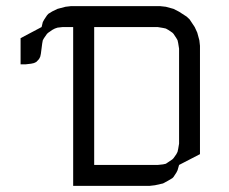

<svg xmlns="http://www.w3.org/2000/svg" viewBox="-20 -604 743 624"><path d="M46.9 -395V-480L115.2 -516.1L119.1 -532.2L124 -541L132.8 -554.2L137.2 -559.1L149.9 -566.9L167 -575.2L192.9 -582L210 -584H501L519 -582L543.9 -575.2L562 -565.9L586.9 -549.8L596.2 -541L612.8 -516.1L621.1 -498L627.9 -473.1L629.9 -455.1V-103L562 -67.9L557.1 -50.8L553.2 -43L543.9 -28.8L540 -24.9L526.9 -17.1L509.8 -7.8L483.9 -2L466.8 0H217.8V-516.1H184.1L167 -514.2L158.2 -511.2L149.9 -506.8L137.2 -498L132.8 -494.1L123 -480L119.1 -473.1L117.2 -462.9L112.8 -429.2L110.8 -419.9L106.9 -412.1L98.1 -402.8L89.8 -398.9L81.1 -397L64 -395ZM286.1 -67.9H492.2L509.8 -69.8L519 -71.8L526.9 -77.1L540 -85.9L543.9 -89.8L553.2 -103L557.1 -110.8L559.1 -120.1L562 -137.2V-445.8L559.1 -463.9L557.1 -473.1L553.2 -480L543.9 -494.1L540 -498L526.9 -506.8L519 -511.2L509.8 -513.2L492.2 -516.1H286.1Z"/></svg>

Font: Petahja
Style: Regular
Weight: 400
Designer: T. Christopher White
Version: Version 1.1